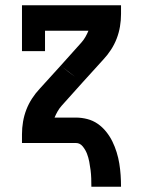

<svg xmlns="http://www.w3.org/2000/svg" viewBox="-20 -540 540 725"><path d="M291 -228 265 -249 209 -292 287 -379Q296 -389 302.5 -400.5Q309 -412 314 -424H150V-347H63V-520H437V-487Q437 -463 433 -439.5Q429 -416 420.5 -394Q412 -372 399 -352Q386 -332 370 -315ZM325 165Q325 149 324.5 133.5Q324 118 322 102Q320 86 317 70.5Q314 55 308.5 40.5Q303 26 292.5 13Q282 0 267 0H63V-33Q63 -57 67 -80.5Q71 -104 79.5 -126Q88 -148 101 -168Q114 -188 130 -205L209 -292L242 -266L265 -249L291 -228L213 -141Q204 -131 197.5 -119.5Q191 -108 186 -96H267Q288 -96 309.5 -90.5Q331 -85 349 -72.5Q367 -60 381 -42.5Q395 -25 404.5 -5.5Q414 14 420.5 35Q427 56 430.5 77.5Q434 99 435.5 121Q437 143 437 165Z"/></svg>

Font: Iosevka Curly Slab
Style: Bold
Weight: 700
Monospace: yes
Designer: Belleve Invis
Foundry: Belleve Invis
Version: Version 22.1.2; ttfautohint (v1.8.4)